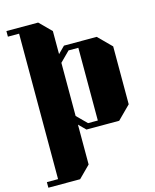

<svg xmlns="http://www.w3.org/2000/svg" viewBox="-157 -903 1068 1326"><g transform="rotate(-15 377.5 -240.0)"><path d="M247 320 330 237V-48L378 0H612L705 -93V-507L612 -600H378L330 -552V-717L247 -800H20V-760H100V280H20V320ZM330 -490 400 -560H470V-40H400L330 -110Z"/></g></svg>

Font: Kumar One
Style: Regular
Weight: 400
Designer: Parimal Parmar
Foundry: Indian Type Foundry
Version: Version 1.000;PS 1.000;hotconv 1.0.88;makeotf.lib2.5.647800